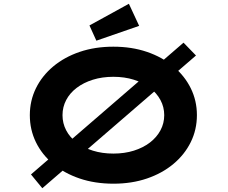

<svg xmlns="http://www.w3.org/2000/svg" viewBox="-20 -963 1207 1017"><path d="M204.1 34 144.1 -39 952.1 -737 1018.1 -669ZM581.1 10Q482.9 10 401.9 -17.5Q320.9 -45 261.6 -94.5Q202.3 -144 170.1 -210.1Q138 -276.1 138 -352.9Q138 -429.6 170.4 -495.7Q202.9 -561.7 262.1 -611.2Q321.4 -660.7 402.2 -688.2Q482.9 -715.7 580.5 -715.7Q677.7 -715.7 758.4 -688.2Q839.1 -660.7 898.4 -611.2Q957.7 -561.7 990.4 -495.7Q1023 -429.6 1023 -353.4Q1023 -276.1 990.4 -210.1Q957.7 -144 898.4 -94.5Q839.1 -45 758.4 -17.5Q677.7 10 581.1 10ZM580.5 -149.5Q639.7 -149.5 689 -165Q738.2 -180.5 774.2 -208.1Q810.2 -235.7 830 -272.8Q849.9 -309.8 849.9 -352.9Q849.9 -396 830 -433Q810.2 -470 774.2 -497.6Q738.2 -525.2 689 -540.7Q639.7 -556.2 580.5 -556.2Q521.3 -556.2 471.8 -540.7Q422.3 -525.2 386.1 -497.6Q349.8 -470 330.5 -433Q311.1 -396 311.1 -352.9Q311.1 -309.8 330.5 -272.8Q349.8 -235.7 386.1 -208.1Q422.3 -180.5 471.8 -165Q521.3 -149.5 580.5 -149.5ZM490.4 -747.5 453.8 -828.2 662.7 -943 717.1 -826Z"/></svg>

Font: Lexend Zetta
Style: Regular
Weight: 400
Designer: Bonnie Shaver-Troup, Thomas Jockin
Foundry: Lexend
Version: Version 1.007